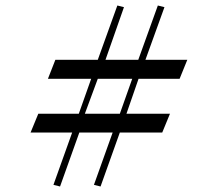

<svg xmlns="http://www.w3.org/2000/svg" viewBox="-20 -648 789 697"><path d="M198 29 174 23 242 -167H91L119 -235H266L311 -362H154L181 -431H335L406 -628L430 -622L363 -431H482L553 -628L577 -622L508 -431H660L632 -362H483L439 -235H597L569 -167H415L345 29L321 23L389 -167H268ZM288 -235H415L460 -362H335Z"/></svg>

Font: Mulat Addis
Style: Regular
Weight: 400
Designer: Fasil fikreab
Version: Version 1.001; ttfautohint (v1.8.3)